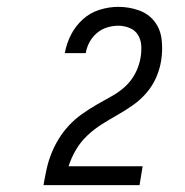

<svg xmlns="http://www.w3.org/2000/svg" viewBox="-20 -863 540 560"><path d="M107 -323V-324Q111 -347 116 -370Q121 -393 130 -415.5Q139 -438 152 -459Q165 -480 182 -498Q199 -516 219.5 -530.5Q240 -545 261.5 -557.5Q283 -570 305 -582Q327 -594 345 -610.5Q363 -627 374.5 -649Q386 -671 390 -695Q390 -695 390 -695Q390 -695 390 -695Q393 -713 392 -730Q391 -747 382.5 -761Q374 -775 358 -781.5Q342 -788 325 -788Q309 -788 292.5 -783Q276 -778 262.5 -766.5Q249 -755 241 -740Q233 -725 230 -708H169Q174 -736 187 -761.5Q200 -787 221.5 -806.5Q243 -826 270.5 -834.5Q298 -843 325 -843Q356 -843 384.5 -833Q413 -823 430.5 -800.5Q448 -778 451.5 -747.5Q455 -717 450 -686Q446 -661 435.5 -637Q425 -613 407.5 -592.5Q390 -572 368 -556.5Q346 -541 323 -528Q300 -515 277 -500.5Q254 -486 234.5 -467.5Q215 -449 201.5 -426Q188 -403 180 -378H396L387 -323Z"/></svg>

Font: Iosevka Curly Light Oblique
Style: Regular
Weight: 300
Italic angle: -9°
Monospace: yes
Designer: Belleve Invis
Foundry: Belleve Invis
Version: Version 11.1.0; ttfautohint (v1.8.3)